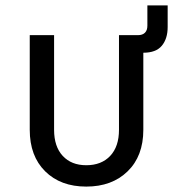

<svg xmlns="http://www.w3.org/2000/svg" viewBox="-20 -680 640 710"><path d="M90 -200V-550H180V-200Q180 -138 212 -103.5Q244 -69 299 -69Q355 -69 387.5 -103.5Q420 -138 420 -200V-550H490Q507 -550 516 -559Q525 -568 525 -585V-660H600V-580Q600 -537 578.5 -511Q557 -485 510 -485V-200Q510 -103 452 -46.5Q394 10 299 10Q204 10 147 -46.5Q90 -103 90 -200Z"/></svg>

Font: JetBrains Mono Zero
Style: Regular-Zero
Weight: 400
Designer: Philipp Nurullin, Konstantin Bulenkov
Foundry: JetBrains
Version: Version 2.211